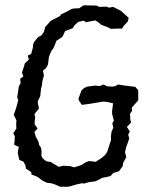

<svg xmlns="http://www.w3.org/2000/svg" viewBox="-20 -693 590 725"><path d="M207 12 196 7 186 3 174 -1 157 -3 140 -11 122 -25 99 -34 98 -43 86 -51 78 -56 76 -69 68 -83 53 -89 49 -106 47 -118 51 -138 33 -147 35 -159 36 -179 30 -190 42 -208 41 -221 42 -239 35 -253 32 -260 40 -282 49 -315 45 -325 51 -366 58 -380 56 -396 68 -404 63 -419 69 -437 74 -454 89 -468 85 -483 98 -490 104 -513 105 -526 110 -536 123 -552 137 -560 146 -573 151 -592 159 -600 171 -614 186 -622 208 -633 209 -638 232 -649 250 -659 259 -661 279 -662 282 -664 296 -673 344 -672 355 -667 383 -668 391 -664 407 -667 421 -660 438 -651 460 -631 466 -625 462 -611 446 -594 441 -585H422L399 -584L385 -591L371 -596L361 -600L354 -607L340 -616L324 -613L305 -609L296 -615L275 -610L261 -597L255 -587L243 -582L226 -576L217 -556L213 -552L193 -539L185 -518L181 -510L173 -499L165 -479L161 -449L154 -436L142 -426L146 -408L140 -387L139 -374L135 -358L132 -330L122 -309L127 -283L110 -262L113 -250L111 -235V-223L122 -208L110 -195L115 -177L125 -159L128 -145L134 -137L137 -123L136 -106L141 -95L155 -84L173 -81L178 -77L196 -67L201 -63L218 -67L244 -66L260 -61L285 -69L294 -74L303 -80L317 -85L341 -82L363 -96L377 -108L385 -120L389 -133L399 -163V-179L401 -195L408 -211L404 -227L410 -238L404 -260L403 -271L407 -303L379 -309H366L319 -301L289 -297L279 -312L276 -320L288 -352L298 -361L310 -366L340 -370L356 -368L371 -374L385 -367L404 -366L416 -368L426 -374L450 -370L491 -365L502 -352V-314L478 -287V-273L471 -264L472 -242L475 -230L459 -214L470 -197L464 -184L468 -171L463 -155L457 -139L452 -118L457 -100L445 -78L443 -65L429 -46L408 -40L397 -28L365 -21L350 -13L339 -8L315 -5L298 0L289 -1L267 4L250 9L239 12Z"/></svg>

Font: Winky Rough Light
Style: Italic
Weight: 300
Italic angle: -8.97852°
Designer: Simon Atzbach
Foundry: typofactur
Version: Version 1.206; ttfautohint (v1.8.4.7-5d5b)